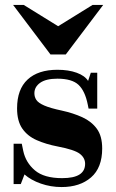

<svg xmlns="http://www.w3.org/2000/svg" viewBox="-20 -744 469 776"><path d="M229 12Q185 12 145 -2Q105 -16 79 -39L64 0H35V-163H68L74 -134Q84 -87 121 -55.5Q158 -24 231 -24Q278 -24 301 -38.5Q324 -53 324 -82Q324 -106 302.5 -122.5Q281 -139 213 -152Q166 -161 128.5 -177.5Q91 -194 70 -224.5Q49 -255 49 -306Q49 -383 91.5 -422.5Q134 -462 212 -462Q257 -462 290 -450Q323 -438 336 -417L347 -450H373V-305H338L335 -320Q324 -376 297.5 -401Q271 -426 212 -426Q166 -426 142.5 -409.5Q119 -393 119 -367Q119 -352 127 -340Q135 -328 159 -317.5Q183 -307 230 -297Q276 -287 313 -270Q350 -253 371.5 -223.5Q393 -194 393 -144Q393 -66 348 -27Q303 12 229 12ZM184 -524 33 -724H76L215 -638L354 -724H397L246 -524Z"/></svg>

Font: Libre Bodoni
Style: Regular
Weight: 400
Designer: Pablo Impallari, Rodrigo Fuenzalida
Foundry: Impallari Type
Version: Version 2.005;gftools[0.9.23]